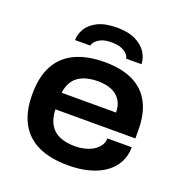

<svg xmlns="http://www.w3.org/2000/svg" viewBox="-132 -838 916 965"><g transform="rotate(20 326.5 -355.5)"><path d="M335 12Q242 12 177.5 -17.5Q113 -47 79 -108Q45 -169 45 -263Q45 -357 78.5 -418Q112 -479 176.5 -509Q241 -539 333 -539Q423 -539 484.5 -509.5Q546 -480 577 -421Q608 -362 608 -273V-231H180Q182 -182 200.5 -150.5Q219 -119 253.5 -104.5Q288 -90 338 -90Q360 -90 384 -95.5Q408 -101 428 -112Q448 -123 461.5 -141Q475 -159 476 -183H606Q606 -138 587 -102Q568 -66 532.5 -40.5Q497 -15 447 -1.5Q397 12 335 12ZM181 -320H472Q472 -351 461.5 -373Q451 -395 432 -409.5Q413 -424 388 -430.5Q363 -437 334 -437Q289 -437 256 -424Q223 -411 204.5 -385Q186 -359 181 -320ZM331 -723Q394 -723 433 -703Q472 -683 490.5 -653Q509 -623 509 -592H427Q426 -603 415.5 -615Q405 -627 384.5 -635.5Q364 -644 331 -644Q300 -644 280 -636Q260 -628 249 -616Q238 -604 235 -592H154Q154 -623 171.5 -653Q189 -683 228.5 -703Q268 -723 331 -723Z"/></g></svg>

Font: Archivo SemiExpanded SemiBold
Style: Regular
Weight: 600
Width: 6
Designer: Hector Gatti
Foundry: Omnibus-Type
Version: Version 2.001